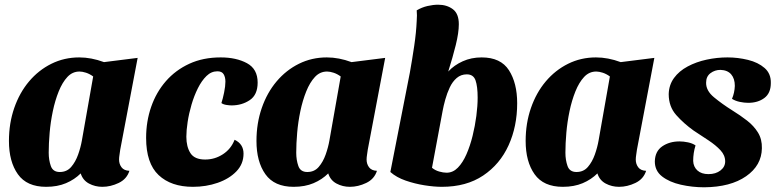

<svg xmlns="http://www.w3.org/2000/svg" viewBox="-20 -774 3298 816"><path d="M176 20Q94 20 56 -33.5Q18 -87 18 -175Q18 -250 40.5 -315Q63 -380 103.5 -428Q144 -476 198.5 -503Q253 -530 317 -530Q368 -530 422 -510L565 -528L491 -138Q490 -129 488 -117Q486 -105 486 -96Q486 -77 496.5 -63Q507 -49 530 -48Q519 -13 484.5 3.5Q450 20 415 20Q384 20 358 6Q332 -8 323 -37Q297 -11 260.5 4.5Q224 20 176 20ZM234 -43Q264 -43 282.5 -64.5Q301 -86 312 -117Q323 -148 328 -177L376 -449Q361 -460 345.5 -465Q330 -470 318 -470Q288 -470 266.5 -447Q245 -424 229.5 -385.5Q214 -347 204.5 -301.5Q195 -256 191 -210Q187 -164 187 -125Q187 -94 196 -68.5Q205 -43 234 -43Z M800 20Q707 20 654 -30Q601 -80 601 -188Q601 -258 622.5 -320Q644 -382 685 -429Q726 -476 784.5 -503Q843 -530 918 -530Q984 -530 1029.5 -505.5Q1075 -481 1075 -423Q1075 -371 1041.5 -348.5Q1008 -326 964 -326Q956 -326 942.5 -328Q929 -330 921 -336Q927 -354 932.5 -381Q938 -408 938 -427Q938 -446 930.5 -458.5Q923 -471 904 -471Q878 -471 857.5 -451Q837 -431 821 -399Q805 -367 794 -329.5Q783 -292 777.5 -256Q772 -220 772 -193Q772 -150 789.5 -123Q807 -96 852 -96Q893 -96 927.5 -118.5Q962 -141 977 -180Q1015 -162 1015 -121Q1015 -77 984.5 -45.5Q954 -14 905 3Q856 20 800 20Z M1228 20Q1146 20 1108 -33.5Q1070 -87 1070 -175Q1070 -250 1092.5 -315Q1115 -380 1155.5 -428Q1196 -476 1250.5 -503Q1305 -530 1369 -530Q1420 -530 1474 -510L1617 -528L1543 -138Q1542 -129 1540 -117Q1538 -105 1538 -96Q1538 -77 1548.5 -63Q1559 -49 1582 -48Q1571 -13 1536.5 3.5Q1502 20 1467 20Q1436 20 1410 6Q1384 -8 1375 -37Q1349 -11 1312.5 4.5Q1276 20 1228 20ZM1286 -43Q1316 -43 1334.5 -64.5Q1353 -86 1364 -117Q1375 -148 1380 -177L1428 -449Q1413 -460 1397.5 -465Q1382 -470 1370 -470Q1340 -470 1318.5 -447Q1297 -424 1281.5 -385.5Q1266 -347 1256.5 -301.5Q1247 -256 1243 -210Q1239 -164 1239 -125Q1239 -94 1248 -68.5Q1257 -43 1286 -43Z M1858 20Q1825 20 1784 13.5Q1743 7 1704 -6.5Q1665 -20 1639 -43L1722 -466Q1732 -522 1740.5 -579.5Q1749 -637 1751 -685Q1752 -697 1752 -708.5Q1752 -720 1751 -730Q1773 -743 1797 -748.5Q1821 -754 1842 -754Q1879 -754 1904.5 -735Q1930 -716 1930 -671Q1930 -635 1917 -582.5Q1904 -530 1885 -470Q1910 -497 1946.5 -513.5Q1983 -530 2027 -530Q2108 -530 2143 -475.5Q2178 -421 2178 -335Q2178 -237 2141.5 -156.5Q2105 -76 2033.5 -28Q1962 20 1858 20ZM1878 -40Q1905 -40 1926 -61.5Q1947 -83 1962.5 -118.5Q1978 -154 1988.5 -196.5Q1999 -239 2004.5 -281.5Q2010 -324 2010 -359Q2010 -407 2001 -432.5Q1992 -458 1964 -458Q1939 -458 1921 -442.5Q1903 -427 1891.5 -402.5Q1880 -378 1872.5 -351Q1865 -324 1861 -302L1816 -61Q1829 -50 1846.5 -45Q1864 -40 1878 -40Z M2372 20Q2290 20 2252 -33.5Q2214 -87 2214 -175Q2214 -250 2236.5 -315Q2259 -380 2299.5 -428Q2340 -476 2394.5 -503Q2449 -530 2513 -530Q2564 -530 2618 -510L2761 -528L2687 -138Q2686 -129 2684 -117Q2682 -105 2682 -96Q2682 -77 2692.5 -63Q2703 -49 2726 -48Q2715 -13 2680.5 3.5Q2646 20 2611 20Q2580 20 2554 6Q2528 -8 2519 -37Q2493 -11 2456.5 4.5Q2420 20 2372 20ZM2430 -43Q2460 -43 2478.5 -64.5Q2497 -86 2508 -117Q2519 -148 2524 -177L2572 -449Q2557 -460 2541.5 -465Q2526 -470 2514 -470Q2484 -470 2462.5 -447Q2441 -424 2425.5 -385.5Q2410 -347 2400.5 -301.5Q2391 -256 2387 -210Q2383 -164 2383 -125Q2383 -94 2392 -68.5Q2401 -43 2430 -43Z M2973 22Q2922 22 2873.5 11Q2825 0 2794 -24Q2763 -48 2763 -88Q2764 -131 2794.5 -152Q2825 -173 2868 -173Q2885 -173 2904 -169Q2923 -165 2936 -156Q2926 -124 2926 -90Q2927 -65 2944 -49.5Q2961 -34 2991 -34Q3022 -34 3042 -49.5Q3062 -65 3062 -88Q3062 -114 3042 -135.5Q3022 -157 2991 -177.5Q2960 -198 2928 -219Q2886 -249 2854 -285Q2822 -321 2822 -374Q2823 -413 2844.5 -442.5Q2866 -472 2902.5 -491.5Q2939 -511 2983 -520.5Q3027 -530 3072 -530Q3116 -530 3159 -519.5Q3202 -509 3229.5 -485Q3257 -461 3256 -421Q3256 -378 3228.5 -357.5Q3201 -337 3160 -337Q3143 -337 3124 -341Q3105 -345 3091 -354Q3102 -380 3103 -409Q3103 -440 3087.5 -458Q3072 -476 3042 -477Q3018 -477 2999.5 -463Q2981 -449 2981 -423Q2980 -389 3014.5 -360.5Q3049 -332 3092 -305Q3126 -284 3155 -261.5Q3184 -239 3201.5 -210.5Q3219 -182 3218 -144Q3217 -71 3151 -25Q3085 21 2973 22Z"/></svg>

Font: Sansita Swashed
Style: Bold
Weight: 700
Designer: Pablo Cosgaya
Foundry: Omnibus-Type
Version: Version 1.003; ttfautohint (v1.8.3)